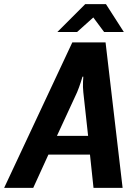

<svg xmlns="http://www.w3.org/2000/svg" viewBox="-30 -904 650 924"><path d="M420 0H560L478 -700H318L-10 0H130L203 -160H403ZM341 -460C354 -490 367 -535 367 -535H371C371 -535 367 -492 371 -460L394 -250H244ZM380 -884 246 -750H341L419 -820L471 -750H566L480 -884Z"/></svg>

Font: Scada
Style: Bold Italic
Weight: 700
Designer: Jovanny Lemonad
Foundry: Jovanny Lemonad
Version: Version 3.005